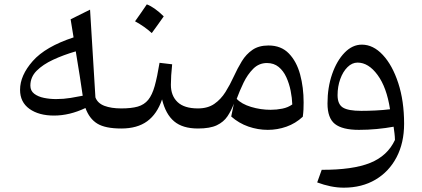

<svg xmlns="http://www.w3.org/2000/svg" viewBox="-20 -597 1961 892"><path d="M321.8 -423.3 308.1 -507.3 398.4 -552.2 423.3 -144.5Q433.6 -117.2 465.3 -105.2Q497.1 -93.3 543 -93.3H543.5V0H543Q469.2 0 432.1 -22.7Q395 -45.4 377 -95.2Q303.2 -60.1 231 -60.1Q160.2 -60.1 116.7 -91.3Q73.2 -122.6 73.2 -179.7Q73.2 -246.6 132.3 -313.5Q191.4 -380.4 321.8 -423.3ZM332 -358.4Q274.9 -341.8 227.1 -319.6Q179.2 -297.4 150.1 -268.1Q121.1 -238.8 121.1 -199.2Q121.1 -175.3 138.9 -161.6Q156.7 -147.9 184.1 -142.3Q211.4 -136.7 240.7 -136.7Q275.4 -136.7 308.3 -142.1Q341.3 -147.5 364.3 -152.3Q357.9 -198.7 350.3 -245.4Q342.8 -292 332 -358.4Z M662.1 -576.7Q697.3 -563.5 740.7 -521Q727.1 -501.5 713.4 -482.4Q699.7 -463.4 685.1 -443.4Q651.4 -474.1 607.4 -498Q621.6 -518.1 635 -537.1Q648.4 -556.2 662.1 -576.7ZM543.5 0Q527.3 0 527.3 -32.7V-60.5Q527.3 -93.3 543.5 -93.3Q590.3 -93.3 620.1 -101.8Q649.9 -110.4 668.5 -133.1Q687 -155.8 698.7 -197.5Q710.4 -239.3 721.2 -305.2L779.8 -298.3Q773.9 -242.7 773.9 -203.1Q773.9 -152.3 804.9 -122.8Q835.9 -93.3 899.4 -93.3H899.9V0H899.4Q828.6 0 789.1 -33.2Q749.5 -66.4 732.9 -135.3Q710 -67.4 663.8 -33.7Q617.7 0 543.5 0Z M1227.5 -385.7Q1286.1 -385.7 1322 -348.6Q1357.9 -311.5 1374.3 -251.2Q1390.6 -190.9 1390.6 -121.1Q1390.6 -104 1389.9 -88.4Q1389.2 -72.8 1386.7 -54.7Q1353 -23.4 1310.8 -8.5Q1268.6 6.3 1224.1 6.3Q1178.2 6.3 1134 -9Q1089.8 -24.4 1054.2 -55.7L1066.4 -115.2Q1054.2 -82.5 1036.6 -56.4Q1019 -30.3 987.3 -15.1Q955.6 0 899.9 0Q883.8 0 883.8 -32.7V-60.5Q883.8 -93.3 899.9 -93.3Q945.3 -93.3 975.8 -114.5Q1006.3 -135.7 1027.6 -169.7Q1048.8 -203.6 1065.9 -241.2Q1083.5 -279.8 1103.5 -312.5Q1123.5 -345.2 1153.1 -365.5Q1182.6 -385.7 1227.5 -385.7ZM1220.2 -304.2Q1183.1 -304.2 1156.5 -277.6Q1129.9 -251 1111.3 -212.4Q1092.8 -173.8 1079.6 -137.7Q1102.1 -113.8 1146.5 -100.3Q1190.9 -86.9 1237.3 -86.9Q1265.1 -86.9 1291.7 -92.3Q1318.4 -97.7 1337.9 -111.8Q1336.9 -142.1 1330.3 -175.3Q1323.7 -208.5 1310.3 -238Q1296.9 -267.6 1274.7 -285.9Q1252.4 -304.2 1220.2 -304.2Z M1577.1 274.9Q1547.4 274.9 1516.1 268.6Q1484.9 262.2 1453.6 250.5L1474.6 191.9Q1618.7 192.4 1699.5 159.9Q1780.3 127.4 1814.9 53.2Q1814.5 36.6 1812.7 22.5Q1811 8.3 1808.6 -8.3Q1771.5 -1.5 1730.2 2.4Q1689 6.3 1647.5 6.3Q1570.8 6.3 1536.1 -21Q1501.5 -48.3 1501.5 -116.2Q1501.5 -190.9 1523.2 -253.2Q1544.9 -315.4 1581.1 -352.5Q1617.2 -389.6 1661.1 -389.6Q1713.9 -389.6 1758.5 -341.8Q1803.2 -293.9 1830.3 -210.9Q1857.4 -127.9 1857.4 -22Q1857.4 66.4 1822.5 133.3Q1787.6 200.2 1724.6 237.5Q1661.6 274.9 1577.1 274.9ZM1792 -89.4Q1776.4 -191.4 1734.1 -248.8Q1691.9 -306.2 1641.1 -306.2Q1615.7 -306.2 1594.5 -285.2Q1573.2 -264.2 1560.8 -229.7Q1548.3 -195.3 1548.3 -154.8Q1548.3 -112.8 1573 -97.4Q1597.7 -82 1658.2 -82Q1689 -82 1724.6 -83.7Q1760.3 -85.4 1792 -89.4Z"/></svg>

Font: Pinar-DS2-FD Regular
Style: Regular
Weight: 400
Designer: Amin Abedi
Version: Version 2.000